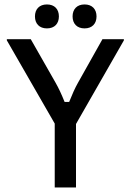

<svg xmlns="http://www.w3.org/2000/svg" viewBox="-20 -822 573 842"><path d="M185.8 -697.5C219.2 -697.5 238.3 -718.3 238.3 -750C238.3 -781.7 219.2 -802.5 185.8 -802.5C152.5 -802.5 133.3 -781.7 133.3 -750C133.3 -718.3 152.5 -697.5 185.8 -697.5ZM350.8 -697.5C384.2 -697.5 403.3 -718.3 403.3 -750C403.3 -781.7 384.2 -802.5 350.8 -802.5C317.5 -802.5 298.3 -781.7 298.3 -750C298.3 -718.3 317.5 -697.5 350.8 -697.5ZM313.3 0V-278.3L523.3 -645V-650H429.2L322.5 -460C308.3 -435 297.5 -410 283.3 -375H263.3C249.2 -410 237.5 -435 223.3 -460L115 -650H10V-645L220 -280V0Z"/></svg>

Font: Familjen Grotesk
Style: Regular
Weight: 400
Designer: Anders Wikstroem, Jonas Baeckman, Matilda Gysing, Kristian Moeller
Foundry: Familjen STHLM AB
Version: Version 2.000